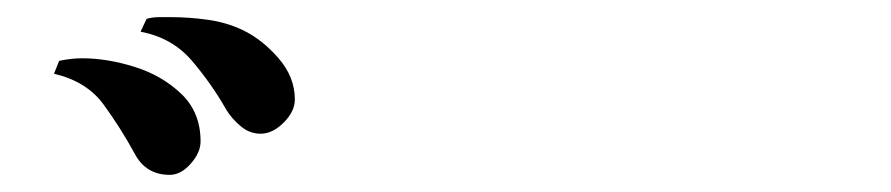

<svg xmlns="http://www.w3.org/2000/svg" viewBox="-20 -814 1040 224"><path d="M214 -649Q214 -636 202.5 -623Q191 -610 178 -610Q150 -610 137 -635Q120 -666 100.5 -692.5Q81 -719 43 -728L49 -743Q63 -746 76 -746Q105 -746 137 -736Q169 -726 191.5 -704.5Q214 -683 214 -649ZM324 -698Q324 -684 311 -671Q298 -658 284 -658Q271 -658 260.5 -667Q250 -676 244 -686Q227 -716 204 -743Q181 -770 144 -777L151 -792Q158 -794 165.5 -794Q173 -794 180 -794Q200 -794 222 -791Q244 -788 263 -779Q286 -768 305 -746Q324 -724 324 -698Z"/></svg>

Font: Kaisei Tokumin
Style: Bold
Weight: 700
Designer: Font-Kai, 金井和夫
Foundry: KAZUO KANAI
Version: Version 5.003